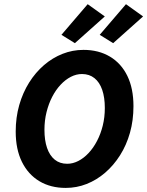

<svg xmlns="http://www.w3.org/2000/svg" viewBox="-20 -908 721 940"><path d="M301.8 12Q227.7 12 172.8 -20.9Q117.8 -53.9 87.3 -115.6Q56.9 -177.3 56.9 -263.6Q56.9 -333 74.2 -393.7Q91.6 -454.3 122.7 -503.9Q153.9 -553.5 195.5 -589.3Q237.2 -625.1 286.2 -644.4Q335.2 -663.8 388.5 -663.8Q463 -663.8 518.3 -630.8Q573.5 -597.9 603.5 -536.4Q633.4 -474.9 633.4 -388.2Q633.4 -318.7 616.3 -258.1Q599.2 -197.5 567.8 -147.9Q536.4 -98.3 494.8 -62.5Q453.2 -26.6 404.2 -7.3Q355.2 12 301.8 12ZM309 -106.2Q336.7 -106.2 363.4 -119.9Q390.2 -133.6 413.6 -158.6Q437.1 -183.6 454.9 -217.7Q472.8 -251.8 483 -292.7Q493.2 -333.6 493.2 -379.1Q493.2 -430.9 480.4 -468.1Q467.6 -505.3 442.5 -525.4Q417.5 -545.6 381.4 -545.6Q353.6 -545.6 326.9 -531.9Q300.2 -518.2 276.7 -493.1Q253.2 -468.1 235.6 -434Q218 -400 207.8 -359Q197.6 -318.1 197.6 -272.7Q197.6 -220.8 210.4 -183.7Q223.2 -146.5 248 -126.3Q272.8 -106.2 309 -106.2ZM346.6 -696.7 280.8 -737.5 409.3 -887.5 493.1 -827.5ZM534 -696.7 468.2 -737.5 596.7 -887.5 680.5 -827.5Z"/></svg>

Font: Source Sans Variable
Style: Italic
Weight: 200
Italic angle: -11°
Designer: Paul D. Hunt
Foundry: Adobe Systems Incorporated
Version: Version 3.006;hotconv 1.0.111;makeotfexe 2.5.65597